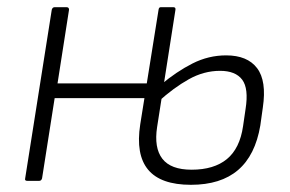

<svg xmlns="http://www.w3.org/2000/svg" viewBox="-20 -503 807 534"><path d="M56 0Q48 0 50 -7L124 -476Q126 -483 132 -483H165Q172 -483 172 -476L140 -271H397L391 -230H132L97 -7Q95 0 89 0ZM511 11Q427 11 392 -31Q357 -73 370 -157L421 -476Q422 -483 427 -483H462Q469 -483 468 -476L417 -150Q408 -92 431.5 -61.5Q455 -31 513 -31Q575 -31 611 -60.5Q647 -90 656 -152L663 -200Q672 -257 653.5 -281.5Q635 -306 592 -306Q547 -306 505 -282.5Q463 -259 420 -220L427 -267Q471 -304 515.5 -326.5Q560 -349 609 -349Q668 -349 695 -313.5Q722 -278 711 -204L704 -154Q690 -71 642 -30Q594 11 511 11Z"/></svg>

Font: Sofia Sans Semi Condensed Light
Style: Italic
Weight: 300
Italic angle: -9°
Version: Version 4.100